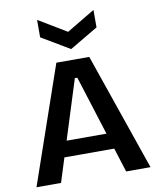

<svg xmlns="http://www.w3.org/2000/svg" viewBox="-97 -988 877 1063"><g transform="rotate(-10 341.5 -456.0)"><path d="M21 0 249 -660H434L662 0H525L349 -558H335L159 0ZM143 -136V-225H558V-136ZM185 -912 343 -817 502 -912V-814L343 -720L185 -814Z"/></g></svg>

Font: Bricolage Grotesque 16pt SemiBold
Style: Regular
Weight: 600
Version: Version 1.001;gftools[0.9.33.dev8+g029e19f]